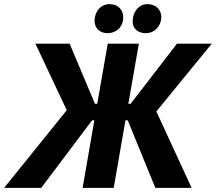

<svg xmlns="http://www.w3.org/2000/svg" viewBox="-61 -912 1048 932"><path d="M-41 0H139L386 -328H397L340 0H491L548 -328H559L693 0H869L698 -371L967 -700H798L573 -408H562L613 -700H462L411 -408H400L277 -700H111L263 -377ZM459 -751C500 -750 536 -778 537 -825C539 -863 513 -891 473 -892C432 -893 400 -861 398 -814C397 -777 421 -752 459 -751ZM644 -751C692 -750 720 -788 722 -825C724 -863 697 -891 657 -892C617 -893 585 -860 583 -813C581 -777 604 -752 644 -751Z"/></svg>

Font: Fixel Display 20240404
Style: Bold Italic
Weight: 700
Italic angle: -10°
Designer: AlfaBravo + MacPaw
Foundry: Kyrylo Tkachov, Marchela Mozhyna, Serhii Makarenko, Maria Weinstein, Zakhar Kryvoshyya
Version: Version 1.211;Glyphs 3.2 (3225)